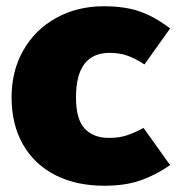

<svg xmlns="http://www.w3.org/2000/svg" viewBox="-20 -574 564 614"><path d="M524 -483 442 -368Q411 -388 386 -396.5Q361 -405 331 -405Q223 -405 223 -263Q223 -192 251 -162.5Q279 -133 328 -133Q360 -133 383.5 -140.5Q407 -148 439 -165L524 -46Q478 -14 429 3Q380 20 314 20Q224 20 157 -14Q90 -48 53.5 -112Q17 -176 17 -263Q17 -347 54.5 -413Q92 -479 159.5 -516.5Q227 -554 312 -554Q380 -554 428 -537Q476 -520 524 -483Z"/></svg>

Font: FiraGO Heavy
Style: Regular
Weight: 900
Designer: bBox Type
Foundry: bBox Type GmbH
Version: Version 1.001